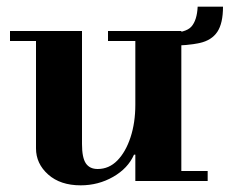

<svg xmlns="http://www.w3.org/2000/svg" viewBox="-20 -543 689 576"><path d="M222 13Q161 13 124.5 -19.5Q88 -52 88 -97.9V-435H226V-111Q226 -70 237.5 -53Q249 -36 273 -36Q307 -36 332 -61.5Q357 -87 371.5 -130.8Q386 -174.7 386 -229L406 -79H382Q364 -38 319.5 -12.5Q275 13 222 13ZM386 0V-30H603V0ZM10 -420V-450H226V-420ZM386 -15V-435H524V-15ZM304 -420V-450H524V-420ZM486 -406 484 -444Q537 -444 554 -463Q571 -482 573 -523H649Q649 -473 632 -447.5Q615 -422 579 -414Q543 -406 486 -406Z"/></svg>

Font: Libre Bodoni
Style: Regular
Weight: 400
Designer: Pablo Impallari, Rodrigo Fuenzalida
Foundry: Impallari Type
Version: Version 2.005;gftools[0.9.23]